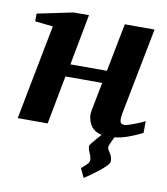

<svg xmlns="http://www.w3.org/2000/svg" viewBox="-80 -568 736 844"><g transform="rotate(10 287.5 -145.5)"><path d="M575.2 -32.2Q549.3 -18.6 517.3 -6.6Q485.4 5.4 452.1 9.8Q447.3 19.5 440.2 35.4Q433.1 51.3 433.1 56.2Q433.1 64.9 444.1 80.6Q455.1 96.2 455.1 116.2Q455.1 124 443.4 136.5Q431.6 148.9 414.1 162.8Q396.5 176.8 378.9 189.2Q361.3 201.7 350.1 209L331.1 168Q339.4 161.1 352.3 149.2Q365.2 137.2 365.2 127Q365.2 114.7 357.2 96.9Q349.1 79.1 349.1 66.9Q349.1 63 357.4 52.2Q365.7 41.5 376.7 29.1Q387.7 16.6 395 8.8Q356.9 0 342 -29.1Q327.1 -58.1 333 -88.9L357.9 -216.8H193.8L152.8 0H19L101.1 -423.8L21 -432.1V-466.8L180.2 -500H249L206.1 -272.9H369.1L411.1 -487.8H543.9L467.8 -97.2Q464.4 -79.1 466.6 -65.4Q468.8 -51.8 486.8 -51.8Q492.7 -51.8 512 -58.3Q531.2 -64.9 550.5 -73Q569.8 -81.1 575.2 -85Z"/></g></svg>

Font: Charis
Style: Bold Italic
Weight: 700
Italic angle: -11°
Designer: Walt Agee, Miriam Martin, Annie Olsen, Victor Gaultney, Lorna Priest, Alan Ward, Bob Hallissy, Martin Hosken, Sharon Cor
Foundry: SIL Global
Version: Version 7.000